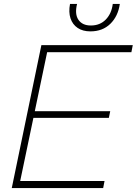

<svg xmlns="http://www.w3.org/2000/svg" viewBox="-20 -959 697 979"><path d="M40 0 191 -729H657L650 -693H209L224 -710L80 -22L73 -36H513L506 0ZM144 -358 148 -392H542L535 -358ZM441 -799Q402 -799 376 -816.5Q350 -834 339.5 -865.5Q329 -897 337 -939H373Q360 -887 380 -858Q400 -829 443 -829Q490 -829 519.5 -859.5Q549 -890 555 -939H591Q582 -876 542.5 -837.5Q503 -799 441 -799Z"/></svg>

Font: Mona Sans
Style: Italic
Weight: 200
Italic angle: -11.6951°
Designer: Deni Anggara
Foundry: GitHub
Version: Version 2.000